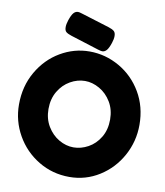

<svg xmlns="http://www.w3.org/2000/svg" viewBox="-102 -1044 979 1139"><g transform="rotate(10 387.5 -474.5)"><path d="M218 -860Q218 -878 226 -902Q237 -935 248.5 -948Q260 -961 275 -961Q282 -961 291.5 -958Q301 -955 305 -954L470 -903Q492 -896 502.5 -887Q513 -878 513 -857Q513 -839 505 -815Q494 -782 482.5 -769Q471 -756 456 -756Q449 -756 429 -762L426 -763L261 -815Q239 -822 228.5 -830.5Q218 -839 218 -860ZM750 -364Q750 -264 702.5 -177.5Q655 -91 573 -39.5Q491 12 393 12Q291 12 206.5 -39Q122 -90 73.5 -175.5Q25 -261 25 -360Q25 -470 75.5 -557.5Q126 -645 208.5 -693.5Q291 -742 384 -742Q480 -742 564.5 -693.5Q649 -645 699.5 -559Q750 -473 750 -364ZM573 -365Q573 -425 545.5 -470.5Q518 -516 475 -540.5Q432 -565 388 -565Q342 -565 299 -540.5Q256 -516 229 -470.5Q202 -425 202 -364Q202 -305 229.5 -259.5Q257 -214 299.5 -189.5Q342 -165 387 -165Q432 -165 475 -188.5Q518 -212 545.5 -257.5Q573 -303 573 -365Z"/></g></svg>

Font: Fredoka One
Style: Regular
Weight: 400
Designer: Milena B. Brandão, Ben Nathan
Version: Version 2.000; ttfautohint (v1.5.33-1714) -l 8 -r 50 -G 200 